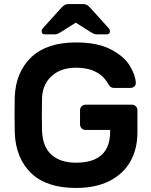

<svg xmlns="http://www.w3.org/2000/svg" viewBox="-20 -920 748 950"><path d="M52 0ZM652 -512Q653 -500 645 -492.5Q637 -485 625 -485H544Q526 -485 517 -502Q472 -585 356 -585Q282 -585 236.5 -544.5Q191 -504 188 -436Q187 -411 187 -355Q187 -298 188 -273Q191 -193 235 -154Q279 -115 356 -115Q525 -115 525 -269V-277H403Q392 -277 384 -285Q376 -293 376 -304V-375Q376 -386 384 -394Q392 -402 403 -402H633Q644 -402 652 -394Q660 -386 660 -375V-265Q660 -184 625.5 -122Q591 -60 522.5 -25Q454 10 356 10Q210 10 134 -63.5Q58 -137 53 -263Q52 -288 52 -352Q52 -416 53 -441Q58 -564 135 -637Q212 -710 356 -710Q462 -710 527.5 -676Q593 -642 621 -596.5Q649 -551 652 -512ZM427 -881 519 -779Q524 -774 524 -766Q524 -750 508 -750H460Q451 -750 445 -752.5Q439 -755 429 -761L355 -808L281 -761Q271 -755 265 -752.5Q259 -750 250 -750H202Q186 -750 186 -766Q186 -774 191 -779L283 -881Q293 -892 301 -896Q309 -900 320 -900H390Q401 -900 409 -896Q417 -892 427 -881Z"/></svg>

Font: Hezaedrus Medium
Style: Regular
Weight: 500
Designer: Hubert & Fischer
Foundry: Hubert & Fischer
Version: Version 1.10;September 3, 2019;FontCreator 11.5.0.2425 64-bi